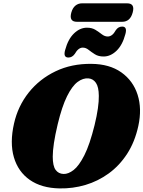

<svg xmlns="http://www.w3.org/2000/svg" viewBox="-20 -1088 839 1123"><path d="M515 -714.5Q620.5 -713.5 689.5 -664.8Q758.5 -616 784.8 -534Q811 -452 789 -351Q768.5 -257.5 723.5 -188.2Q678.5 -119 615.8 -73.5Q553 -28 479.5 -6.2Q406 15.5 328 14Q222.5 12 154.2 -35.8Q86 -83.5 61.2 -168.2Q36.5 -253 62 -365.5Q85 -467.5 148 -546.8Q211 -626 305 -671Q399 -716 515 -714.5ZM351.5 -70.5Q379.5 -69.5 410.8 -93.8Q442 -118 473.5 -180.2Q505 -242.5 533 -355.5Q546.5 -411 552.5 -453.5Q558.5 -496 558 -527.5Q557.5 -579.5 541.2 -603.2Q525 -627 498 -629.5Q466 -632.5 434 -608.8Q402 -585 372.2 -525.2Q342.5 -465.5 317.5 -361.5Q302.5 -298.5 295.5 -251.8Q288.5 -205 288.5 -172Q288.5 -117.5 305.2 -94.5Q322 -71.5 351.5 -70.5ZM586 -757.5Q555.5 -757.5 535 -770.5Q514.5 -783.5 498.2 -796.5Q482 -809.5 464 -809.5Q438 -809.5 417.5 -773Q402.5 -751.5 380 -751.5Q348.5 -751.5 361 -795.5Q378 -859 412.8 -892.5Q447.5 -926 488.5 -926Q518.5 -926 539 -913Q559.5 -900 576 -887.2Q592.5 -874.5 610 -874.5Q637.5 -874.5 657 -911Q671.5 -932.5 694.5 -932.5Q725.5 -932.5 713.5 -889Q696.5 -824.5 661.5 -791Q626.5 -757.5 586 -757.5ZM397 -1014Q404.5 -1041.5 421 -1055Q437.5 -1068.5 459.5 -1068.5H723.5Q771 -1068.5 756 -1014.5Q741.5 -960.5 694.5 -960.5H430Q382.5 -960.5 397 -1014Z"/></svg>

Font: Fraunces 9pt S050 Black
Style: Italic
Weight: 900
Italic angle: -16°
Version: Version 1.000; ttfautohint (v1.8.3)